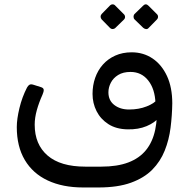

<svg xmlns="http://www.w3.org/2000/svg" viewBox="-20 -667 852 860"><path d="M352.6 172.7Q260.5 172.7 193.7 141.3Q126.9 110 91.1 49.6Q55.2 -10.8 55.2 -97.8Q55.2 -133.7 67.1 -183Q79 -232.3 100.9 -274.7Q105.6 -283.7 112.2 -287.5Q118.8 -291.2 131.6 -286.8L164.4 -276.4Q175.2 -272.8 175.8 -264.7Q176.4 -256.7 170.2 -242.6Q154.4 -207.7 144.9 -173.6Q135.4 -139.4 135.4 -108.7Q135.4 -20 193.2 29.7Q250.9 79.4 361.9 79.4H433.9Q505.2 79.4 554.8 60.6Q604.4 41.8 634.1 5.1Q663.8 -31.6 675.2 -85.8Q686.6 -140 681.7 -210L751.7 -205Q750.9 -149.8 744 -95.2Q737.2 -40.6 717.7 7.9Q698.2 56.5 661.9 93.2Q625.6 129.9 566.7 151.3Q507.9 172.7 420.6 172.7ZM676.4 -204.8Q674.1 -268.4 643.9 -306.6Q613.7 -344.8 564.6 -344.8Q531.2 -344.8 509.2 -331.1Q487.1 -317.4 476.4 -296.4Q465.6 -275.4 465.6 -253.5Q465.6 -217.1 491.9 -196.8Q518.2 -176.5 557.9 -176.5Q602.1 -176.5 637.1 -190.5Q672.1 -204.4 684 -221.6L694.4 -142.8Q673.6 -117.4 636.6 -102Q599.7 -86.6 551.5 -87.6Q500.6 -88.5 465.6 -110.9Q430.6 -133.4 412.5 -169.1Q394.5 -204.9 394.5 -246.4Q394.5 -284.6 406.3 -318.4Q418.2 -352.2 440.9 -377.8Q463.6 -403.3 496.3 -418Q529 -432.7 569.7 -432.7Q622.2 -432.7 663.2 -405.2Q704.1 -377.7 727.9 -326.7Q751.7 -275.6 751.7 -203.3ZM496.4 -541.6Q491.8 -537 484.8 -536.9Q477.8 -536.8 472 -542.6L435.4 -580Q430.8 -585.6 430.6 -592.1Q430.4 -598.6 435.4 -604.4L472 -641.8Q477.8 -647.6 484.7 -647.5Q491.6 -647.4 496.4 -641.8L533.8 -604.4Q539.6 -599.4 540.1 -592Q540.6 -584.6 534.8 -579ZM645.6 -541.6Q640.7 -535.8 633.7 -536.8Q626.8 -537.8 621.3 -542.6L582.8 -580Q578.1 -584.7 578.1 -592.2Q578.1 -599.6 582.8 -604.4L621.3 -641.8Q626.8 -647.4 632.8 -647.5Q638.9 -647.6 644.6 -641.8L682.1 -604.4Q687.8 -599.4 687.9 -592.1Q688 -584.7 682.2 -579Z"/></svg>

Font: Rubik Light
Style: Regular
Weight: 300
Designer: Hubert and Fischer
Foundry: Hubert and Fischer
Version: Version 2.300;gftools[0.9.30]